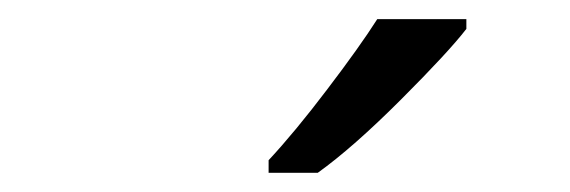

<svg xmlns="http://www.w3.org/2000/svg" viewBox="-20 -786 594 200"><path d="M465.8 -766.1V-755.9Q447.3 -731.9 397.5 -682.1Q347.7 -632.3 311 -606H259.8V-619.1Q287.1 -648.4 321 -693.1Q355 -737.8 373 -766.1Z"/></svg>

Font: OpenSans-Italic
Style: Italic
Weight: 400
Italic angle: -12°
Foundry: Ascender Corporation
Version: Version 1.10